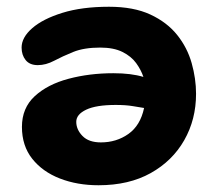

<svg xmlns="http://www.w3.org/2000/svg" viewBox="-20 -539 632 569"><path d="M272 10Q209 10 157.5 -10Q106 -30 75.5 -68.5Q45 -107 45 -163Q45 -219 83 -254Q121 -289 183 -305.5Q245 -322 316 -322Q369 -322 405 -311Q398 -332 383.5 -352Q369 -372 343 -385Q317 -398 277 -398Q229 -398 197 -385Q165 -372 140.5 -359Q116 -346 92 -346Q68 -346 56 -361Q44 -376 44 -398Q44 -428 75.5 -455.5Q107 -483 165 -501Q223 -519 303 -519Q376 -519 425.5 -496Q475 -473 505 -435.5Q535 -398 548 -352Q561 -306 561 -261Q561 -185 526 -123.5Q491 -62 426.5 -26Q362 10 272 10ZM206 -178Q206 -155 224.5 -136Q243 -117 279 -117Q325 -117 360.5 -142Q396 -167 407 -219Q394 -221 373.5 -224.5Q353 -228 323 -228Q265 -228 235.5 -214Q206 -200 206 -178Z"/></svg>

Font: Shantell Sans Normal
Style: Bold
Weight: 700
Designer: Stephen Nixon, Anya Danilova, Shantell Martin
Foundry: Arrow Type
Version: Version 1.009;[a7da0bfa3]